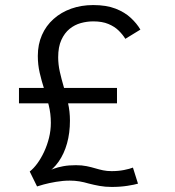

<svg xmlns="http://www.w3.org/2000/svg" viewBox="-20 -726 690 759"><path d="M55 -317.5V-378.5H442.5V-317.5ZM160.5 -39 97.5 -48Q113 -60 127.8 -80.2Q142.5 -100.5 154.5 -126.2Q166.5 -152 173.8 -181.2Q181 -210.5 181 -240.5Q181 -276.5 172.8 -309.5Q164.5 -342.5 154.5 -374.5Q144.5 -405.5 137 -437.8Q129.5 -470 129.5 -505Q129.5 -550.5 145.8 -587.5Q162 -624.5 191.8 -651Q221.5 -677.5 261.5 -691.8Q301.5 -706 348.5 -706Q400.5 -706 437 -691.8Q473.5 -677.5 497.2 -655.2Q521 -633 535 -609L475.5 -572.5Q465 -589.5 449 -605.2Q433 -621 408.5 -631.2Q384 -641.5 348.5 -641.5Q324 -641.5 299.5 -634.8Q275 -628 255 -611.8Q235 -595.5 222.5 -568Q210 -540.5 210 -499.5Q210 -471 216.5 -442.2Q223 -413.5 231.5 -384.5Q241 -353 248.8 -319.2Q256.5 -285.5 256.5 -249Q256.5 -200.5 245 -159.2Q233.5 -118 211.8 -87Q190 -56 160.5 -39ZM126.5 11 97.5 -48Q98.5 -48 105 -47.8Q111.5 -47.5 121.5 -47Q131.5 -46.5 142.5 -46.2Q153.5 -46 162.5 -45.5Q175 -52.5 191.8 -58.8Q208.5 -65 230.2 -69Q252 -73 280 -73Q304 -73 322.2 -69.2Q340.5 -65.5 357 -60.5Q372 -56 387.2 -52.8Q402.5 -49.5 421.5 -49.5Q448 -49.5 470.5 -54Q493 -58.5 505.5 -63.5L525.5 0Q512.5 4 484 8.5Q455.5 13 421.5 13Q396 13 373.8 9Q351.5 5 330.5 -0.5Q312 -6 294 -9Q276 -12 256 -12Q229 -12 201.2 -7.2Q173.5 -2.5 152.8 3.2Q132 9 126.5 11Z"/></svg>

Font: Trispace Thin Light
Style: Regular
Weight: 300
Version: Version 1.210